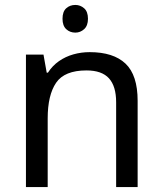

<svg xmlns="http://www.w3.org/2000/svg" viewBox="-20 -757 658 777"><path d="M285 -737Q305 -737 320.5 -723.5Q336 -710 336 -681Q336 -653 320.5 -639Q305 -625 285 -625Q263 -625 248 -639Q233 -653 233 -681Q233 -710 248 -723.5Q263 -737 285 -737ZM343 -546Q439 -546 488 -499.5Q537 -453 537 -349V0H450V-343Q450 -408 421 -440Q392 -472 330 -472Q241 -472 207 -422Q173 -372 173 -278V0H85V-536H156L169 -463H174Q192 -491 218.5 -509.5Q245 -528 277 -537Q309 -546 343 -546Z"/></svg>

Font: hindi15
Style: Regular
Weight: 400
Designer: Jelle Bosma - Monotype Design Team
Foundry: Monotype Imaging Inc.
Version: Version 2.006